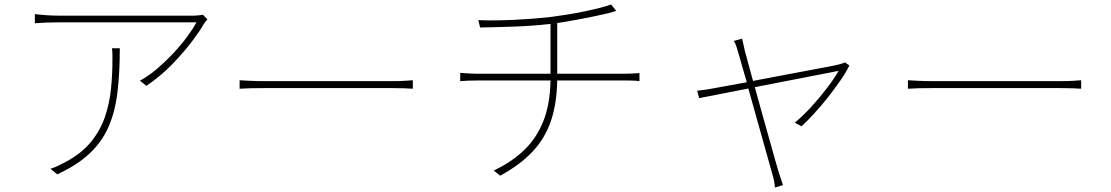

<svg xmlns="http://www.w3.org/2000/svg" viewBox="-20 -762 4970 859"><path d="M908 -675Q904 -671 900 -666Q896 -661 892 -655Q876 -626 839.5 -577.5Q803 -529 751.5 -475.5Q700 -422 635 -378L606 -401Q645 -422 683.5 -455Q722 -488 756.5 -525Q791 -562 817.5 -598Q844 -634 859 -662Q842 -662 802 -662Q762 -662 708 -662Q654 -662 593 -662Q532 -662 472.5 -662Q413 -662 363 -662Q313 -662 280.5 -662Q248 -662 241 -662Q216 -662 187.5 -661Q159 -660 136 -658V-699Q159 -696 187.5 -694Q216 -692 241 -692Q248 -692 281 -692Q314 -692 364 -692Q414 -692 473.5 -692Q533 -692 593 -692Q653 -692 706.5 -692Q760 -692 798 -692Q836 -692 851 -692Q859 -692 870 -693.5Q881 -695 888 -696ZM516 -546Q516 -436 505.5 -349Q495 -262 465.5 -194.5Q436 -127 380.5 -75Q325 -23 236 18L206 -7Q223 -12 244.5 -22.5Q266 -33 280 -41Q349 -79 389.5 -130Q430 -181 450 -240.5Q470 -300 476.5 -364Q483 -428 483 -491Q483 -504 483 -517.5Q483 -531 481 -546Z M1052 -403Q1070 -402 1097 -400.5Q1124 -399 1170 -399Q1176 -399 1206.5 -399Q1237 -399 1283 -399Q1329 -399 1383.5 -399Q1438 -399 1493.5 -399Q1549 -399 1598 -399Q1647 -399 1681.5 -399Q1716 -399 1729 -399Q1769 -399 1791.5 -400.5Q1814 -402 1827 -403V-365Q1814 -366 1789.5 -367Q1765 -368 1730 -368Q1717 -368 1682 -368Q1647 -368 1598.5 -368Q1550 -368 1494.5 -368Q1439 -368 1384.5 -368Q1330 -368 1284 -368Q1238 -368 1207.5 -368Q1177 -368 1170 -368Q1090 -368 1052 -365Z M2039 -436Q2052 -435 2076 -433.5Q2100 -432 2122 -432H2443V-655Q2364 -646 2279 -643Q2194 -640 2128 -639L2120 -672Q2157 -670 2214.5 -671Q2272 -672 2335 -676.5Q2398 -681 2451 -687Q2481 -691 2519 -697Q2557 -703 2595 -711Q2633 -719 2664.5 -727Q2696 -735 2714 -742L2737 -713Q2730 -711 2721 -708.5Q2712 -706 2702 -703Q2677 -697 2638.5 -689Q2600 -681 2557 -673Q2514 -665 2473 -659V-432H2773Q2790 -432 2808 -433Q2826 -434 2841 -435V-399Q2828 -401 2809.5 -401.5Q2791 -402 2774 -402H2473Q2471 -296 2444 -218.5Q2417 -141 2361.5 -82.5Q2306 -24 2218 24L2189 1Q2269 -37 2324.5 -90Q2380 -143 2410.5 -219Q2441 -295 2443 -402H2124Q2072 -402 2039 -399Z M3780 -469Q3765 -438 3739 -400.5Q3713 -363 3682.5 -324.5Q3652 -286 3621.5 -253Q3591 -220 3566 -197L3536 -213Q3573 -244 3610 -284.5Q3647 -325 3679.5 -367.5Q3712 -410 3732 -445L3357 -372Q3372 -316 3389.5 -254.5Q3407 -193 3422.5 -137Q3438 -81 3449.5 -41Q3461 -1 3465 12Q3470 27 3474.5 40.5Q3479 54 3483 66L3447 77Q3446 63 3443.5 49Q3441 35 3436 19L3328 -366L3108 -323L3099 -356Q3118 -358 3135.5 -360.5Q3153 -363 3173 -367L3321 -394L3282 -530Q3277 -548 3272.5 -560Q3268 -572 3263 -579L3300 -589Q3302 -581 3305 -568Q3308 -555 3312 -536L3349 -400Q3407 -411 3470 -423Q3533 -435 3589.5 -445.5Q3646 -456 3685 -463.5Q3724 -471 3734 -474Q3740 -476 3747.5 -478Q3755 -480 3760 -483Z M4042 -403Q4060 -402 4087 -400.5Q4114 -399 4160 -399Q4166 -399 4196.5 -399Q4227 -399 4273 -399Q4319 -399 4373.5 -399Q4428 -399 4483.5 -399Q4539 -399 4588 -399Q4637 -399 4671.5 -399Q4706 -399 4719 -399Q4759 -399 4781.5 -400.5Q4804 -402 4817 -403V-365Q4804 -366 4779.5 -367Q4755 -368 4720 -368Q4707 -368 4672 -368Q4637 -368 4588.5 -368Q4540 -368 4484.5 -368Q4429 -368 4374.5 -368Q4320 -368 4274 -368Q4228 -368 4197.5 -368Q4167 -368 4160 -368Q4080 -368 4042 -365Z"/></svg>

Font: Source Han Sans SC ExtraLight
Style: Regular
Weight: 250
Designer: Ryoko NISHIZUKA 西塚涼子 (kana, bopomofo & ideographs); Paul D. Hunt (Latin, Greek & Cyrillic); Sandoll Communications 산돌커뮤니
Foundry: Adobe
Version: Version 2.004;hotconv 1.0.118;makeotfexe 2.5.65603